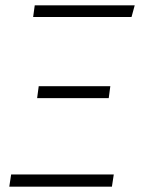

<svg xmlns="http://www.w3.org/2000/svg" viewBox="-20 -704 531 724"><path d="M488 -684 476 -640H105L111 -684ZM396 -379 390 -334H120L126 -379ZM409 -46 402 0H15L22 -46Z"/></svg>

Font: Fira Sans ExtraLight
Style: Italic
Weight: 275
Italic angle: -8°
Designer: Carrois Corporate & Edenspiekermann AG
Foundry: Carrois Corporate GbR & Edenspiekermann AG
Version: Version 4.203